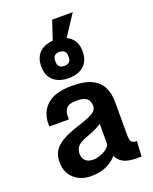

<svg xmlns="http://www.w3.org/2000/svg" viewBox="-172 -1042 917 1147"><g transform="rotate(-20 286.5 -468.0)"><path d="M206.5 11.2Q139.2 11.2 96.9 -27.8Q54.7 -66.9 54.7 -131.8Q54.7 -168.9 69.8 -197.8Q85 -226.6 125 -251.2Q165 -275.9 239.7 -299.3Q300.8 -318.8 329.8 -335.4Q358.9 -352.1 358.9 -379.4Q358.9 -411.1 340.1 -427Q321.3 -442.9 276.4 -442.9Q226.6 -442.9 210.7 -423.3Q194.8 -403.8 194.8 -373.5V-353H70.3V-368.7Q70.3 -444.8 121.1 -490.2Q171.9 -535.6 279.3 -535.6Q357.9 -535.6 403.8 -513.7Q449.7 -491.7 469.7 -451.9Q489.7 -412.1 489.7 -357.9V-150.4Q489.7 -114.7 498.8 -103.8Q507.8 -92.8 532.2 -92.8L526.9 3.9H499Q444.3 3.9 414.1 -11.2Q383.8 -26.4 369.6 -58.1Q348.6 -30.3 306.4 -9.5Q264.2 11.2 206.5 11.2ZM251 -77.1Q275.4 -77.1 308.1 -90.8Q340.8 -104.5 358.9 -132.8V-265.6Q345.7 -254.9 316.9 -241.9Q288.1 -229 254.9 -216.8Q211.4 -200.7 197.8 -181.2Q184.1 -161.6 184.1 -139.2Q184.1 -107.4 202.6 -92.3Q221.2 -77.1 251 -77.1ZM279.3 -585Q217.8 -585 182.6 -616.7Q147.5 -648.4 147.5 -707Q147.5 -765.1 182.6 -796.6Q217.8 -828.1 279.3 -828.1Q340.3 -828.1 375.7 -796.6Q411.1 -765.1 411.1 -707Q411.1 -648.4 376 -616.7Q340.8 -585 279.3 -585ZM279.3 -662.6Q297.4 -662.6 309.3 -671.6Q321.3 -680.7 321.3 -706.5Q321.3 -732.4 309.3 -741.9Q297.4 -751.5 278.8 -751.5Q260.7 -751.5 249 -742.4Q237.3 -733.4 237.3 -707.5Q237.3 -681.2 249 -671.9Q260.7 -662.6 279.3 -662.6ZM304.7 -947.3H435.5L317.9 -769H245.1Z"/></g></svg>

Font: Monda
Style: Bold
Weight: 700
Designer: Vernon Adams
Foundry: Vernon Adams
Version: Version 2.100; ttfautohint (v1.8.3)